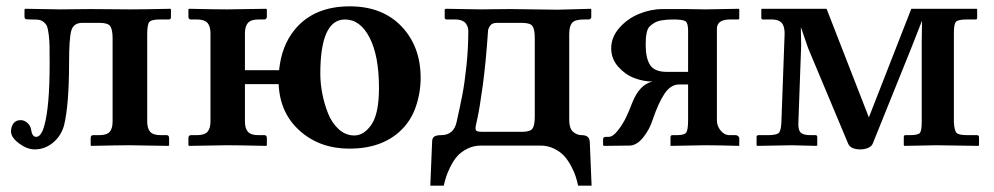

<svg xmlns="http://www.w3.org/2000/svg" viewBox="-20 -464 3169 612"><path d="M95.2 -27.8Q82.5 -27.8 79.1 -50.8Q78.1 -62 68.1 -71.5Q58.1 -81.1 45.9 -81.1Q30.8 -81.1 22.9 -70.6Q15.1 -60.1 15.1 -44.9Q15.1 -25.9 40.8 -6.8Q66.4 12.2 90.8 12.2Q122.6 12.2 148.4 -8.8Q174.3 -29.8 184.1 -64Q200.2 -129.9 200.2 -266.1Q200.2 -341.8 207.3 -366.5Q214.4 -391.1 242.2 -391.1H297.9Q324.2 -391.1 331.5 -380.4Q338.9 -369.6 338.9 -341.8V-77.1Q338.9 -54.2 329.6 -43.7Q320.3 -33.2 295.9 -33.2H276.9Q269 -33.2 269 -23.9V-1L271 1Q356 -1 392.1 -1L517.1 1L519 -1V-23.9Q519 -33.2 511.2 -33.2H492.2Q468.3 -33.2 458.7 -43.9Q449.2 -54.7 449.2 -77.1V-355Q449.2 -384.8 455.6 -393.3Q461.9 -401.9 488.8 -401.9H518.1Q524.9 -401.9 524.9 -409.2V-434.1L522.9 -436Q438 -434.1 394 -434.1L268.1 -435.1Q206.1 -434.1 172.9 -434.1L61 -436L58.1 -434.1V-411.1Q58.1 -404.8 61.8 -403.3Q65.4 -401.9 79.1 -401.9Q94.7 -401.9 103.3 -400.9Q111.8 -399.9 119.4 -393.6Q127 -387.2 129.9 -380.1Q132.8 -373 135.3 -354Q137.7 -335 137.9 -315.4Q138.2 -295.9 138.2 -258.8Q138.2 -123.5 121.1 -63Q111.3 -27.8 95.2 -27.8Z M650.9 -357.9Q650.9 -379.9 641.4 -390.9Q631.8 -401.9 607.9 -401.9H588.9Q580.6 -401.9 580.6 -410.2V-434.1L582.5 -436Q667.5 -434.1 703.6 -434.1L828.6 -436L830.6 -434.1V-410.2Q830.6 -406.7 828.1 -404.3Q825.7 -401.9 822.8 -401.9H803.7Q779.8 -401.9 770.3 -390.9Q760.7 -379.9 760.7 -357.9V-240.2H869.6Q877.4 -318.8 919.9 -370.1Q981 -443.8 1094.7 -443.8Q1198.7 -443.8 1259.8 -379.9Q1320.8 -315.9 1320.8 -215.8Q1320.8 -168.9 1305.4 -123.8Q1290 -78.6 1256.3 -46.9Q1195.8 9.8 1093.8 9.8Q999.5 9.8 935.8 -46.9Q872.1 -103.5 868.2 -195.8H760.7V-77.1Q760.7 -54.7 770.3 -43.9Q779.8 -33.2 803.7 -33.2H822.8Q830.6 -33.2 830.6 -23.9V-1L828.6 1Q742.7 -1 703.6 -1L582.5 1L580.6 -1V-23.9Q580.6 -33.2 588.9 -33.2H607.9Q631.8 -33.2 641.4 -43.9Q650.9 -54.7 650.9 -77.1ZM1079.6 -401.9Q1001 -401.9 1001 -229Q1001 -199.2 1007.1 -166.7Q1013.2 -134.3 1025.4 -103.3Q1037.6 -72.3 1059.6 -52.2Q1081.5 -32.2 1109.4 -32.2Q1140.6 -32.2 1164.3 -67.4Q1188 -102.5 1188 -184.1Q1188 -285.6 1158.2 -343.8Q1128.4 -401.9 1079.6 -401.9Z M1495.6 -56.2Q1495.6 -47.9 1500.7 -45.9Q1505.9 -43.9 1515.6 -43.9H1644.5Q1670.4 -43.9 1677.5 -54.4Q1684.6 -64.9 1684.6 -92.8V-341.8Q1684.6 -370.1 1677.5 -380.6Q1670.4 -391.1 1643.6 -391.1H1563.5Q1548.3 -391.1 1542 -381.6Q1535.6 -372.1 1535.6 -365.2Q1528.8 -264.6 1518.8 -191.7Q1508.8 -118.7 1502.2 -89.1Q1495.6 -59.6 1495.6 -56.2ZM1513.7 0Q1489.7 0 1469.7 10Q1449.7 20 1437.5 33.9Q1425.3 47.9 1415.8 67.1Q1406.2 86.4 1401.9 100.1Q1397.5 113.8 1394.5 127.9H1351.6L1357.4 -13.2Q1357.9 -25.4 1365.2 -29.3Q1372.6 -33.2 1385.7 -33.2Q1426.3 -33.2 1435.5 -75.2Q1447.3 -128.4 1454.1 -163.6Q1460.9 -198.7 1466.8 -254.2Q1472.7 -309.6 1472.7 -365.2Q1472.7 -371.1 1471.2 -376.5Q1469.7 -381.8 1465.8 -387.9Q1461.9 -394 1453.1 -397.9Q1444.3 -401.9 1431.6 -401.9H1404.8Q1397.5 -401.9 1397.5 -407.2V-434.1L1400.9 -436Q1496.6 -434.1 1513.7 -434.1Q1521 -434.1 1553 -434.6Q1585 -435.1 1606.4 -435.1Q1628.4 -435.1 1683.3 -434.1Q1738.3 -433.1 1757.8 -433.1L1863.8 -436L1864.7 -434.1V-409.2Q1864.7 -406.2 1862.1 -404.1Q1859.4 -401.9 1856.4 -401.9H1840.8Q1813.5 -401.9 1804 -391.6Q1794.4 -381.3 1794.4 -355V-81.1Q1794.4 -55.2 1806.4 -44.2Q1818.4 -33.2 1834.5 -33.2Q1858.4 -33.2 1859.9 -12.2L1865.7 127.9H1822.8Q1819.8 113.8 1815.2 99.1Q1810.5 84.5 1800.8 65.9Q1791 47.4 1778.6 33.4Q1766.1 19.5 1746.1 9.8Q1726.1 0 1702.6 0Z M2173.3 -234.9V-366.2Q2173.3 -390.1 2165.3 -396Q2157.2 -401.9 2127.4 -401.9Q2106 -401.9 2090.6 -399.4Q2075.2 -397 2065.7 -391.1Q2056.2 -385.3 2050.3 -379.2Q2044.4 -373 2042 -362.3Q2039.6 -351.6 2038.8 -343.3Q2038.1 -335 2038.1 -320.8Q2038.1 -278.8 2052.2 -256.8Q2066.4 -234.9 2105.5 -234.9ZM1995.1 -136.2Q2018.6 -195.3 2060.1 -204.1Q2030.8 -204.1 2001.5 -215.3Q1972.2 -226.6 1950.2 -251.7Q1928.2 -276.9 1928.2 -310.1Q1928.2 -345.2 1953.9 -374.8Q1979.5 -404.3 2016.8 -419.7Q2054.2 -435.1 2092.3 -435.1H2169.4L2229 -434.1L2334.5 -436L2336.4 -434.1V-404.8Q2336.4 -401.9 2332 -401.9H2307.1Q2265.1 -401.9 2265.1 -372.1V-81.1Q2265.1 -62 2277.3 -47.6Q2289.6 -33.2 2304.2 -33.2H2325.2Q2328.6 -33.2 2331.5 -31Q2334.5 -28.8 2335.4 -26.9Q2336.4 -24.9 2336.4 -23.9V1Q2270 -1 2227.1 -1L2117.2 1V-25.9Q2117.2 -33.2 2123 -33.2H2137.2Q2161.6 -33.2 2167.5 -41.7Q2173.3 -50.3 2173.3 -81.1V-194.8H2145Q2118.2 -194.8 2098.6 -166Q2079.1 -137.2 2061 -84Q2050.3 -50.3 2029.5 -25.1Q2008.8 0 1986.3 0L1905.3 1L1902.3 -1V-20Q1902.3 -27.8 1912.1 -27.8H1920.4Q1933.6 -27.8 1949.5 -48.1Q1965.3 -68.4 1975.8 -90.3Q1986.3 -112.3 1995.1 -136.2Z M2407.7 -436H2614.7L2749.5 -89.8L2884.8 -436H3092.8L3094.7 -434.1V-407.2Q3094.7 -401.9 3089.8 -401.9H3061.5Q3033.7 -401.9 3027.1 -394.5Q3020.5 -387.2 3020.5 -358.9V-74.2Q3022 -47.9 3029.1 -40.5Q3036.1 -33.2 3064 -33.2H3093.8Q3100.6 -33.2 3100.6 -26.9V-1L3098.6 1L2964.8 -1L2862.8 1L2860.8 -1V-26.9Q2860.8 -33.2 2865.7 -33.2H2879.9Q2905.8 -33.2 2911.9 -40Q2918 -46.9 2918 -74.2V-330.1L2918.9 -397.9L2882.8 -306.2L2761.7 -5.9Q2758.3 2.4 2747.1 7.3Q2735.8 12.2 2722.7 12.2Q2691.4 12.2 2683.6 -5.9L2555.7 -311L2532.7 -377.9L2533.7 -318.8L2524.9 -75.2Q2523.4 -50.8 2531.7 -42Q2540 -33.2 2563 -33.2H2579.6Q2585 -33.2 2585 -26.9V-1L2582.5 1L2503.9 -1L2392.6 1L2391.6 -1V-27.8Q2391.6 -33.2 2397.9 -33.2H2427.7Q2455.1 -33.2 2462.4 -40.5Q2469.7 -47.9 2470.7 -75.2L2481 -356.9Q2481 -381.8 2470.9 -391.8Q2460.9 -401.9 2440.9 -401.9H2411.6Q2406.7 -401.9 2406.7 -407.2V-434.1Z"/></svg>

Font: Linux Libertine G
Style: Bold
Weight: 700
Designer: Philipp H. Poll
Foundry: Philipp H. Poll
Version: Version 5.0.3